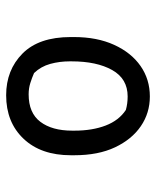

<svg xmlns="http://www.w3.org/2000/svg" viewBox="40 -844 519 640"><g transform="rotate(90 300.0 -523.5)"><path d="M301 -763Q356 -763 400 -733Q444 -703 470.5 -647Q497 -591 497 -511V-500Q497 -400 442 -342Q387 -284 297 -284Q213 -284 158 -338.5Q103 -393 103 -499V-510Q103 -587 129 -644Q155 -701 199.5 -732Q244 -763 301 -763ZM301 -689Q242 -689 213 -637.5Q184 -586 184 -502V-496Q184 -462 192.5 -431Q201 -400 223 -377Q239 -370 256.5 -364.5Q274 -359 294 -359Q356 -359 385.5 -398Q415 -437 415 -504V-512Q415 -571 398 -615.5Q381 -660 346 -683Q325 -689 301 -689Z"/></g></svg>

Font: Recursive Sn Csl St
Style: Regular
Weight: 400
Version: Version 1.079;hotconv 1.0.112;makeotfexe 2.5.65598; ttfautoh